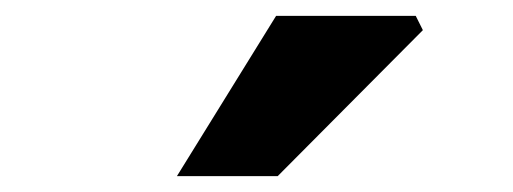

<svg xmlns="http://www.w3.org/2000/svg" viewBox="-20 -848 646 242"><path d="M328 -828H504L513 -810L330 -626H203Z"/></svg>

Font: Nebula Sans Bold
Style: Regular
Weight: 700
Designer: Paul D. Hunt for Adobe (as Source Sans)
Foundry: Nebula Entertainment & Broadcasting LLC
Version: Version 1.010